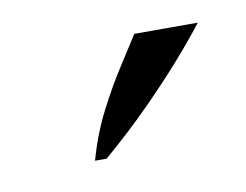

<svg xmlns="http://www.w3.org/2000/svg" viewBox="-33 -697 261 204"><g transform="rotate(-10 98.0 -595.0)"><path d="M56.5 -532.5Q64 -559.5 76.2 -583.5Q88.5 -607.5 101 -626.8Q113.5 -646 121 -658H189.5Q178 -643 160.5 -623Q143 -603 120.2 -580Q97.5 -557 69 -532.5Z"/></g></svg>

Font: Russolo 10pt ExtraLight
Style: Regular
Weight: 200
Designer: Micah Stupak-Hahn
Version: Version 1.000